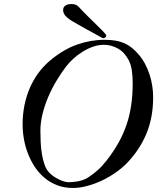

<svg xmlns="http://www.w3.org/2000/svg" viewBox="-20 -932 797 958"><path d="M497.6 -708.5Q470.7 -708.5 443.4 -698.7Q416 -689 391.1 -673.3Q366.2 -657.7 345.2 -638.4Q324.2 -619.1 310.1 -600.6Q285.2 -567.9 262 -529.3Q238.8 -490.7 220.9 -449Q203.1 -407.2 192.4 -364Q181.6 -320.8 181.6 -279.8Q181.6 -253.9 182.9 -223.6Q184.1 -193.4 189 -164.1Q193.8 -134.8 202.6 -109.6Q211.4 -84.5 227.1 -69.3Q237.3 -58.6 250.5 -50Q263.7 -41.5 276.9 -35.4Q290 -29.3 301.8 -26.1Q313.5 -22.9 320.8 -22.9Q325.7 -22.9 336.7 -23.4Q347.7 -23.9 362.1 -26.1Q376.5 -28.3 392.3 -33.4Q408.2 -38.6 422.4 -48.3Q445.3 -63.5 466.8 -82.3Q488.3 -101.1 511.7 -130.9Q545.9 -174.8 570.6 -218.5Q595.2 -262.2 611.1 -308.8Q627 -355.5 634.5 -406.7Q642.1 -458 642.1 -517.1Q642.1 -552.2 637.7 -581.1Q633.3 -609.9 622.6 -630.9Q600.6 -672.4 567.4 -690.4Q534.2 -708.5 497.6 -708.5ZM92.8 -311.5Q92.8 -359.4 101.6 -404.3Q110.4 -449.2 127.4 -489.7Q144.5 -530.3 169.7 -565.2Q194.8 -600.1 228 -628.4Q295.9 -685.5 364.3 -709.5Q432.6 -733.4 502 -733.4Q532.2 -733.4 556.4 -729.2Q580.6 -725.1 600.6 -716.3Q620.6 -707.5 637.7 -693.6Q654.8 -679.7 671.4 -660.6Q689.9 -639.2 703.6 -613.5Q717.3 -587.9 726.3 -560.1Q735.4 -532.2 739.7 -503.4Q744.1 -474.6 744.1 -446.8Q744.1 -344.7 710 -263.7Q675.8 -182.6 612.3 -117.2Q587.9 -92.3 555.4 -69.8Q522.9 -47.4 487.1 -30.5Q451.2 -13.7 414.1 -3.9Q377 5.9 343.8 5.9Q301.3 5.9 266.4 -7.3Q231.4 -20.5 203.6 -43.5Q175.8 -66.4 155 -97.2Q134.3 -127.9 120.4 -163.3Q106.4 -198.7 99.6 -236.6Q92.8 -274.4 92.8 -311.5ZM296.9 -869.6Q295.9 -873 295.4 -876.2Q294.9 -879.4 294.9 -882.3Q294.9 -899.4 311.5 -907.2Q314 -908.2 316.2 -909.2Q318.4 -910.2 321.8 -910.6Q329.1 -912.1 335.9 -912.1Q346.7 -912.1 356.4 -908.7Q366.2 -905.3 373 -897.5Q397.5 -871.1 418.9 -850.1Q440.4 -829.1 457.5 -812.3Q474.6 -795.4 487.5 -782.5Q500.5 -769.5 507.8 -759.8Q507.8 -759.8 509.3 -758.3Q509.8 -757.3 509.8 -756.3Q509.8 -755.4 510.3 -754.9Q511.2 -751 508.1 -747.6Q504.9 -744.1 501 -742.7Q498.5 -741.7 497.3 -741.7Q496.1 -741.7 495.1 -741.7Q493.2 -741.7 491.7 -742.2L481.4 -747.6Q464.8 -756.8 445.3 -767.6Q425.8 -778.3 406.2 -789.1Q386.7 -799.8 368.9 -810.1Q351.1 -820.3 337.9 -828.1Q324.7 -835.9 313.7 -845.7Q302.7 -855.5 298.8 -864.7Q297.9 -866.7 296.9 -869.6Z"/></svg>

Font: IM FELL French Canon
Style: Italic
Weight: 400
Italic angle: -17°
Designer: Igino Marini
Foundry: Igino Marini
Version: 3.00